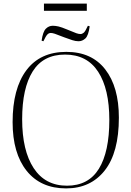

<svg xmlns="http://www.w3.org/2000/svg" viewBox="-20 -1032 730 1066"><path d="M347 14Q206 14 128 -83.5Q50 -181 50 -354Q50 -540 126.5 -642Q203 -744 348 -744Q489 -744 564.5 -646.5Q640 -549 640 -379Q640 -185 561.5 -85.5Q483 14 347 14ZM352 -1Q471 -1 529 -95Q587 -189 587 -366Q587 -538 525 -633.5Q463 -729 341 -729Q220 -729 161.5 -635.5Q103 -542 103 -370Q103 -196 167 -98.5Q231 -1 352 -1ZM416 -803Q400 -803 381.5 -809Q363 -815 336 -825Q298 -840 284.5 -844.5Q271 -849 262 -849Q251 -849 242.5 -840Q234 -831 221 -803L211 -806Q218 -856 234.5 -872.5Q251 -889 273 -889Q288 -889 305 -885Q322 -881 353 -868Q391 -852 404 -847.5Q417 -843 427 -843Q436 -843 445 -850.5Q454 -858 468 -889L478 -886Q471 -834 454 -818.5Q437 -803 416 -803ZM224 -972V-1012H462V-972Z"/></svg>

Font: Literata 72pt ExtraLight
Style: Regular
Weight: 200
Designer: Latin by Veronika Burian and Jose Scaglione. Greek by Irene Vlachou. Cyrillic by Vera Evstafieva.
Foundry: TypeTogether
Version: Version 3.002